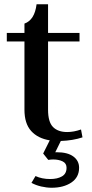

<svg xmlns="http://www.w3.org/2000/svg" viewBox="-20 -653 434 903"><path d="M352 136Q352 181 315.5 205.5Q279 230 223 230Q199 230 173.5 224Q148 218 128 207L147 175Q177 189 216 189Q250 189 271.5 176.5Q293 164 293 136Q293 115 274.5 106Q256 97 230 97Q221 97 207 99L183 69L214 7Q158 -2 126.5 -37Q95 -72 95 -137V-458H12V-498H95V-542Q143 -559 152 -633H206V-498H354V-458H206V-137Q206 -79 229.5 -55.5Q253 -32 296 -32Q327 -32 361 -44L368 -7Q323 8 266 10L240 63H247Q298 63 325 83Q352 103 352 136Z"/></svg>

Font: Trirong Medium
Style: Regular
Weight: 500
Designer: Katatrad Team
Foundry: CadsonDemak
Version: Version 1.001